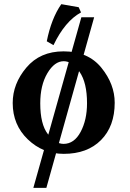

<svg xmlns="http://www.w3.org/2000/svg" viewBox="-20 -729 626 922"><path d="M286.1 9.8Q186 9.8 113.5 -59.8Q41 -129.4 41 -234.4Q41 -326.7 106.7 -404.5Q172.4 -482.4 285.2 -482.4Q403.3 -482.4 467 -403.6Q530.8 -324.7 530.8 -235.8Q530.8 -122.6 465.1 -56.4Q399.4 9.8 286.1 9.8ZM285.2 -38.1Q336.4 -38.1 367.2 -95.7Q397.9 -153.3 397.9 -232.9Q397.9 -332.5 362.1 -383.8Q326.2 -435.1 286.1 -435.1Q241.7 -435.1 207.5 -377.4Q173.3 -319.8 173.3 -232.9Q173.3 -132.3 209.7 -85.2Q246.1 -38.1 285.2 -38.1ZM202.6 173.3H140.1L370.6 -646H432.1ZM236.8 -512.2 204.6 -530.8Q226.6 -640.6 274.4 -709L357.9 -694.3L369.1 -669.4Q292 -627.4 236.8 -512.2Z"/></svg>

Font: Kelvinch
Style: Bold
Weight: 700
Designer: Paul James Miller
Foundry: High-Logic / Made with FontCreator
Version: Version 3.501;March 28, 2021;FontCreator 13.0.0.2683 64-bit